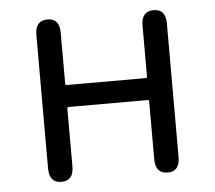

<svg xmlns="http://www.w3.org/2000/svg" viewBox="-44 -588 712 636"><g transform="rotate(-5 312.0 -270.0)"><path d="M136 0Q95 0 95 -48V-492Q95 -540 136 -540Q176 -540 176 -492V-323Q176 -318 181 -318H443Q448 -318 448 -323V-492Q448 -540 489 -540Q529 -540 529 -492V-48Q529 0 489 0Q448 0 448 -48V-240Q448 -245 443 -245H181Q176 -245 176 -240V-48Q176 0 136 0Z"/></g></svg>

Font: Resource Han Rounded JP Normal
Style: Regular
Weight: 350
Designer: Cyano Hao (round all glyphs); Ryoko NISHIZUKA 西塚涼子 (kana, bopomofo & ideographs); Paul D. Hunt (Latin, Greek & Cyrillic)
Foundry: Cyano Hao
Version: 0.990